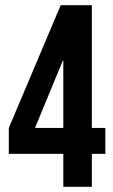

<svg xmlns="http://www.w3.org/2000/svg" viewBox="-20 -720 436 740"><path d="M14 -127V-227L214 -700H334V-227H386V-127H334V0H224V-127ZM115 -227H224V-486H222Z"/></svg>

Font: Bebas Neue
Style: Regular
Weight: 400
Designer: Ryoichi Tsunekawa
Foundry: Ryoichi Tsunekawa
Version: Version 1.400